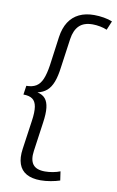

<svg xmlns="http://www.w3.org/2000/svg" viewBox="-99 -858 617 1013"><g transform="rotate(10 209.5 -351.0)"><path d="M193 103Q147 103 117.5 86.5Q88 70 76.5 37Q65 4 72 -44L94 -198Q101 -246 96.5 -274Q92 -302 75 -314.5Q58 -327 26 -327L33 -375Q65 -375 85.5 -387.5Q106 -400 118 -428.5Q130 -457 137 -504L158 -658Q165 -707 186 -739.5Q207 -772 241 -788.5Q275 -805 321 -805Q347 -805 373.5 -800.5Q400 -796 419 -788L399 -740Q383 -747 362 -751Q341 -755 322 -755Q275 -755 250 -730.5Q225 -706 218 -658L196 -502Q190 -454 178 -423Q166 -392 146.5 -375Q127 -358 97 -351Q125 -345 139.5 -327.5Q154 -310 157.5 -279Q161 -248 154 -200L132 -44Q125 4 143 28.5Q161 53 208 53Q228 53 250 49Q272 45 289 38L296 86Q275 93 247 98Q219 103 193 103Z"/></g></svg>

Font: Pathway Extreme 8pt Thin
Style: Italic
Weight: 100
Italic angle: -8°
Designer: Eduardo Rodriguez Tunni
Foundry: Eduardo Rodriguez Tunni
Version: Version 1.000